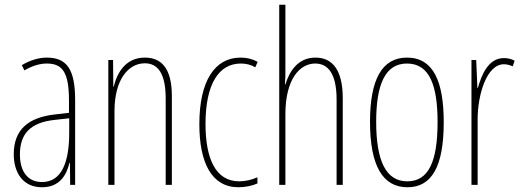

<svg xmlns="http://www.w3.org/2000/svg" viewBox="-20 -780 2200 810"><path d="M177 -537C143 -537 104 -525 72 -505L83 -483C120 -505 153 -512 177 -512C244 -512 271 -475 271 -355V-304L210 -297C100 -284 38 -234 38 -129C38 -57 73 10 157 10C233 10 261 -43 273 -93H275L276 0H297V-358C297 -489 261 -537 177 -537ZM209 -274 272 -281V-220C272 -97 241 -12 157 -12C99 -12 64 -54 64 -129C64 -217 110 -263 209 -274Z M591 -537C511 -537 474 -474 460 -415H458L457 -527H437V0H463V-311C463 -445 522 -513 591 -513C645 -513 679 -471 679 -365V0H705V-375C705 -488 664 -537 591 -537Z M986 10C1013 10 1044 4 1066 -6V-32C1041 -21 1014 -15 989 -15C888 -15 847 -114 847 -257C847 -427 904 -512 996 -512C1018 -512 1039 -507 1057 -496L1067 -519C1046 -531 1022 -537 995 -537C887 -537 821 -440 821 -256C821 -93 873 10 986 10Z M1184 -492V-760H1158V0H1184V-298C1184 -447 1245 -512 1310 -512C1362 -512 1400 -472 1400 -360V0H1426V-366C1426 -481 1385 -537 1311 -537C1234 -537 1200 -475 1184 -424H1182C1184 -446 1184 -461 1184 -492Z M1852 -264C1852 -433 1810 -537 1697 -537C1591 -537 1541 -444 1541 -266C1541 -80 1595 10 1699 10C1801 10 1852 -77 1852 -264ZM1567 -266C1567 -424 1605 -512 1697 -512C1793 -512 1826 -418 1826 -265C1826 -94 1786 -15 1698 -15C1608 -15 1567 -102 1567 -266Z M2106 -535C2039 -535 2011 -462 1996 -409H1994L1989 -527H1969V0H1995V-277C1995 -380 2033 -509 2106 -509C2120 -509 2135 -504 2143 -500L2151 -524C2137 -532 2119 -535 2106 -535Z"/></svg>

Font: Noto Sans Kannada ExtraCondensed Thin
Style: Regular
Weight: 100
Width: 2
Designer: Jelle Bosma - Monotype Design Team
Foundry: Monotype Imaging Inc.
Version: Version 2.005